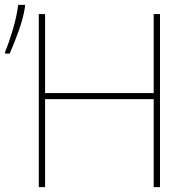

<svg xmlns="http://www.w3.org/2000/svg" viewBox="-20 -772 783 792"><path d="M640 0H614V-363H166V0H140V-714H166V-388H614V-714H640ZM1 -551H20Q37 -589 56.5 -643Q76 -697 83 -743V-752H55Q49 -704 33 -650Q17 -596 1 -558Z"/></svg>

Font: Noto Sans UI Thin
Style: Regular
Weight: 250
Designer: Monotype Design Team
Foundry: Monotype Imaging Inc.
Version: Version 1.901